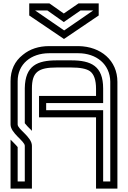

<svg xmlns="http://www.w3.org/2000/svg" viewBox="-20 -1103 748 1123"><path d="M125 -250V-41.7H83.3V-242.7C83.3 -242.7 83.3 -243.8 82.3 -243.8C79.2 -247.9 71.9 -256.2 60.4 -267.7L41.7 -286.5V0H166.7V-250C166.7 -302.5 83.3 -346.2 83.3 -375V-628.1C83.3 -728.5 161.5 -791.7 267.7 -791.7H437.5C543.7 -791.7 622.9 -727.7 625 -626V-41.7H583.3V-458.3H250V-500H583.3V-585.4C583.3 -717.1 512.8 -750 395.8 -750H312.5C198.8 -750 127.2 -719.9 125 -587.5V-382.3C147.9 -353.7 159.4 -347.2 166.7 -337.5V-585.4C166.7 -682 203.8 -708.3 312.5 -708.3H395.8C449 -708.3 485.4 -701 506.3 -686.5C530.2 -668.8 541.7 -634.4 541.7 -583.3V-541.7H208.3V-416.7H541.7V0H666.7V-624C666.7 -749.6 570 -831.1 439.6 -833.3H267.7C207.3 -833.3 155.2 -816.7 113.5 -782.3C65.6 -744.8 41.7 -692.7 41.7 -628.1V-375C41.7 -323.6 125 -278.1 125 -250ZM353.1 -974 451 -1041.7H525L355.2 -925L185.4 -1041.7H257.3ZM353.1 -1024 268.8 -1083.3H151V-1012.5L354.2 -875L557.3 -1012.5V-1083.3H439.6Z"/></svg>

Font: Sportrop
Style: Regular
Weight: 500
Version: Version 0.9